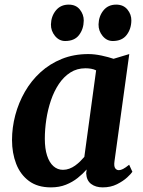

<svg xmlns="http://www.w3.org/2000/svg" viewBox="-20 -801 619 831"><path d="M475.5 -103Q472.5 -81.5 478.5 -73Q484.5 -64.5 494.5 -64.5Q502.5 -64.5 512.8 -69.8Q523 -75 539 -88L553 -57.5Q548 -49.5 530.5 -33.2Q513 -17 486 -3.5Q459 10 424.5 10Q394 10 374.2 -5Q354.5 -20 353 -51L355 -67.5Q338.5 -48.5 316.2 -30.8Q294 -13 265.2 -1.5Q236.5 10 200.5 10Q142.5 10 105.2 -17.8Q68 -45.5 50 -92Q32 -138.5 32 -195Q32 -249 46.2 -302.8Q60.5 -356.5 87.8 -404Q115 -451.5 155.2 -488.2Q195.5 -525 247.5 -546Q299.5 -567 362.5 -567Q389 -567 419.5 -560.5Q450 -554 471.5 -546.5L539.5 -567ZM396 -496.5Q386 -501.5 374.2 -503.5Q362.5 -505.5 350 -505.5Q313 -505.5 284.5 -487.2Q256 -469 235 -437.8Q214 -406.5 200.5 -366.8Q187 -327 180.5 -284.2Q174 -241.5 174 -200.5Q174 -157.5 183.8 -127.5Q193.5 -97.5 211.2 -81.8Q229 -66 252.5 -66Q267 -66 280.2 -71Q293.5 -76 305 -84.2Q316.5 -92.5 326.5 -102.2Q336.5 -112 345 -122ZM262 -623.5Q236 -623.5 218 -645.5Q200 -667.5 200.5 -695.5Q201.5 -731 222 -756Q242.5 -781 277.5 -781Q308.5 -781 325.5 -759.8Q342.5 -738.5 342.5 -712Q342 -675.5 322.2 -649.5Q302.5 -623.5 262 -623.5ZM468 -623.5Q442 -623.5 424 -645.5Q406 -667.5 406.5 -695.5Q407.5 -731 427.8 -756Q448 -781 483 -781Q514 -781 531.5 -759.8Q549 -738.5 548.5 -712Q548 -675.5 528 -649.5Q508 -623.5 468 -623.5Z"/></svg>

Font: Merriweather 20pt
Style: Bold Italic
Weight: 700
Italic angle: -7.8°
Version: Version 2.101